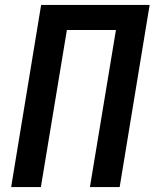

<svg xmlns="http://www.w3.org/2000/svg" viewBox="-20 -755 640 775"><path d="M25 0 146 -735H584L463 0H343L448 -634H250L145 0Z"/></svg>

Font: Iosevka Curly Extended
Style: Bold Italic
Weight: 700
Width: 7
Italic angle: -9°
Monospace: yes
Designer: Belleve Invis
Foundry: Belleve Invis
Version: Version 11.1.0; ttfautohint (v1.8.3)